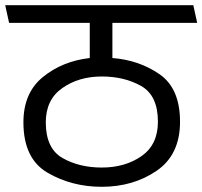

<svg xmlns="http://www.w3.org/2000/svg" viewBox="-31 -700 778 738"><path d="M360 18Q245 18 152 -36Q59 -90 59 -230Q59 -343 134 -404Q209 -465 314 -477V-612H4L-11 -680H712L727 -612H401V-477Q504 -469 582.5 -414.5Q661 -360 661 -232Q661 -105 571 -43.5Q481 18 360 18ZM576 -232Q576 -333 511.5 -369.5Q447 -406 360 -406Q272 -406 208.5 -361.5Q145 -317 145 -230Q145 -129 209.5 -92.5Q274 -56 360 -56Q450 -56 513 -100Q576 -144 576 -232Z"/></svg>

Font: Palanquin
Style: Regular
Weight: 400
Designer: Pria Ravichandran
Version: Version 1.0.4